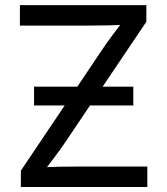

<svg xmlns="http://www.w3.org/2000/svg" viewBox="-20 -748 669 768"><path d="M63.5 -65.4 388.7 -549.3Q408.2 -578.6 434.3 -613.3Q460.4 -647.9 485.4 -680.2L495.6 -649.9Q454.6 -647.5 411.9 -646.5Q369.1 -645.5 314.9 -645.5H59.6V-727.5H565.4V-661.1L245.1 -185.1Q224.1 -153.8 200.7 -122.6Q177.2 -91.3 143.6 -47.4L133.3 -77.6Q174.3 -80.1 216.6 -81.1Q258.8 -82 312.5 -82H569.3V0H63.5ZM116.2 -401.4H513.2V-326.2H116.2Z"/></svg>

Font: Raveo Variable
Style: Regular
Weight: 400
Designer: Jakub Foglar, Rasmus Andersson (Inter)
Foundry: Jakubfoglar.com
Version: Version 1.000;Glyphs 3.2.3 (3260)